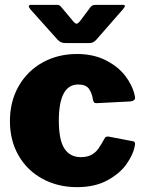

<svg xmlns="http://www.w3.org/2000/svg" viewBox="-20 -763 596 793"><path d="M536 -370Q538 -362 538 -360Q538 -346 518 -344L381 -337H378Q371 -337 368.5 -340Q366 -343 364 -351Q360 -378 347.5 -396Q335 -414 303 -414Q223 -414 223 -265Q223 -185 246 -149.5Q269 -114 314 -114Q340 -114 357.5 -123.5Q375 -133 386 -148.5Q397 -164 413 -193Q416 -199 425 -199Q430 -199 433 -198L527 -180Q538 -179 538 -168Q538 -167 536 -157Q530 -125 503 -86Q476 -47 424 -18.5Q372 10 298 10Q219 10 155.5 -24.5Q92 -59 56.5 -121Q21 -183 21 -263Q21 -344 57 -407Q93 -470 156 -505Q219 -540 298 -540Q365 -540 416 -514.5Q467 -489 497 -450Q527 -411 536 -370ZM381 -743H486Q496 -743 496 -738Q496 -735 488 -725L377 -598Q371 -592 364.5 -588.5Q358 -585 349 -585H254Q240 -585 232 -588.5Q224 -592 217 -600L105 -725Q99 -733 99 -737Q99 -743 108 -743H207H213Q220 -743 224 -741.5Q228 -740 233 -734L279 -679Q290 -665 296 -665Q302 -665 313 -679L354 -734Q359 -740 364.5 -741.5Q370 -743 381 -743Z"/></svg>

Font: Libre Franklin Black
Style: Regular
Weight: 900
Designer: Pablo Impallari, Rodrigo Fuenzalida
Foundry: Impallari Type
Version: Version 1.002; ttfautohint (v1.5)